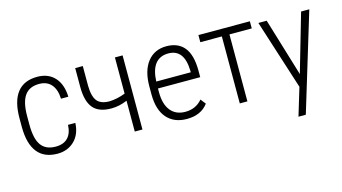

<svg xmlns="http://www.w3.org/2000/svg" viewBox="-82 -833 2354 1322"><g transform="rotate(-15 1095.0 -172.5)"><path d="M239.3 -40.5Q295.9 -40.5 326.2 -72.3Q356.4 -104 358.9 -163.6H411.1Q407.2 -82.5 359.4 -36.4Q311.5 9.8 239.3 9.8Q145 9.8 96.9 -50.5Q48.8 -110.8 47.9 -229.5V-293.9Q47.9 -415 95.9 -476.6Q144 -538.1 238.8 -538.1Q317.4 -538.1 362.8 -488.5Q408.2 -439 411.1 -350.1H358.9Q356.4 -415.5 325.7 -451.4Q294.9 -487.3 238.8 -487.3Q168.5 -487.3 135.5 -439.9Q102.5 -392.6 102.5 -294.4V-234.4Q102.5 -132.8 135.7 -86.7Q168.9 -40.5 239.3 -40.5Z M845.7 0H791V-219.7Q733.4 -195.3 677.7 -195.3Q588.9 -195.3 548.6 -242.9Q508.3 -290.5 507.8 -391.6V-528.3H562V-387.7Q563 -311.5 589.6 -278.8Q616.2 -246.1 677.7 -246.1Q733.4 -248 791 -270.5V-528.3H845.7Z M1269 -306.6Q1265.1 -460 1152.3 -460Q1091.8 -460 1058.6 -418Q1026.4 -376 1022.9 -294.4H1269ZM1161.1 9.3Q1070.8 9.3 1019.5 -48.8Q969.2 -106.9 968.3 -213.9V-274.9Q968.3 -385.3 1017.1 -448.2Q1066.4 -511.2 1152.3 -511.2Q1235.4 -511.2 1279.3 -457.5Q1322.3 -404.3 1323.2 -294.4V-246.1V-245.1H1321.8H1022V-218.3Q1022 -132.8 1059.1 -86.9Q1096.2 -41 1163.6 -41Q1237.8 -41 1283.7 -94.7L1284.7 -95.7L1285.6 -94.7L1312.5 -60.1L1313.5 -59.6L1313 -58.6Q1288.1 -24.9 1250 -7.8Q1211.9 9.3 1161.1 9.3Z M1752.9 -477.5H1593.8V0H1539.6V-477.5H1386.2V-528.3H1752.9Z M1906.2 192.9ZM1906.2 192.9 1965.8 -4.4 1807.1 -500 1806.6 -502H1808.6H1865.2H1866.2V-501L1991.2 -88.4L2110.8 -501L2111.3 -502H2112.3H2167.5H2169.4L2168.9 -500L1958.5 192.9Z"/></g></svg>

Font: MAUL Condensed Light
Style: Light
Weight: 300
Designer: MAUL
Version: Version 2.137; 2017; ttfautohint (v1.8.3)